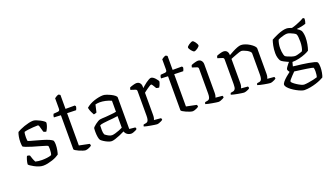

<svg xmlns="http://www.w3.org/2000/svg" viewBox="-79 -1308 3611 2097"><g transform="rotate(-20 1726.5 -260.0)"><path d="M216 0Q192 0 165.5 -9Q139 -18 115 -31Q91 -44 75.5 -55Q60 -66 58 -72Q60 -96 67.5 -121.5Q75 -147 83 -162Q93 -162 101.5 -159.5Q110 -157 115 -154Q120 -137 128 -114.5Q136 -92 147 -72Q163 -68 182.5 -65.5Q202 -63 222 -63Q250 -63 280 -66.5Q310 -70 333 -79Q338 -89 340.5 -107.5Q343 -126 343 -144Q343 -152 342.5 -162.5Q342 -173 340 -183Q337 -187 311 -195.5Q285 -204 247 -214.5Q209 -225 170.5 -236.5Q132 -248 104 -259Q76 -270 70 -277Q68 -289 67 -302Q66 -315 66 -328Q66 -361 71.5 -390.5Q77 -420 85 -439Q97 -447 119.5 -457.5Q142 -468 169.5 -477.5Q197 -487 225 -493.5Q253 -500 276 -500Q290 -500 311.5 -492Q333 -484 354.5 -472.5Q376 -461 390.5 -450Q405 -439 406 -433Q407 -422 401.5 -402.5Q396 -383 387.5 -365.5Q379 -348 373 -339Q363 -339 354 -342.5Q345 -346 341 -349Q330 -383 324 -408.5Q318 -434 307 -434Q284 -434 252.5 -432Q221 -430 192.5 -426Q164 -422 148 -417Q144 -405 142.5 -388Q141 -371 141 -355Q141 -343 142 -332Q143 -321 144 -314Q148 -310 173 -303Q198 -296 234.5 -286Q271 -276 308.5 -265Q346 -254 375.5 -241Q405 -228 415 -216Q418 -206 419.5 -194.5Q421 -183 421 -172Q421 -139 414.5 -105Q408 -71 403 -60Q391 -51 370 -40Q349 -29 323 -20.5Q297 -12 269.5 -6Q242 0 216 0Z M709 0Q697 0 676.5 -6.5Q656 -13 634.5 -22.5Q613 -32 598 -41.5Q583 -51 583 -57V-452L503 -456Q503 -472 507 -482Q511 -492 514 -495L565 -499Q577 -501 582 -507Q587 -513 587 -530V-648Q596 -655 610 -663.5Q624 -672 637 -673L654 -662V-500H762L771 -488Q770 -475 765.5 -463.5Q761 -452 758 -447L654 -450V-75L771 -51Q773 -49 775.5 -43.5Q778 -38 778 -29Q771 -22 758 -15.5Q745 -9 731 -4.5Q717 0 709 0Z M1009 4Q992 4 967 -6.5Q942 -17 921 -31Q900 -45 892 -54Q884 -64 879 -91.5Q874 -119 874 -152Q874 -164 874.5 -174.5Q875 -185 876 -195Q877 -200 887 -210Q897 -220 912 -231.5Q927 -243 942.5 -252Q958 -261 969 -263Q979 -265 996.5 -266Q1014 -267 1036 -268Q1050 -269 1066 -270.5Q1082 -272 1099 -273.5Q1116 -275 1132 -277Q1148 -279 1161 -282V-410Q1129 -425 1094 -432.5Q1059 -440 1030 -440Q1017 -440 1004 -438.5Q991 -437 978 -434L958 -347Q954 -346 945.5 -342.5Q937 -339 924 -338Q916 -351 905 -374.5Q894 -398 888 -427Q908 -445 933 -458.5Q958 -472 985.5 -481Q1013 -490 1039.5 -495Q1066 -500 1089 -500Q1104 -500 1127.5 -492Q1151 -484 1175.5 -472Q1200 -460 1216.5 -446.5Q1233 -433 1233 -422V-56L1301 -49Q1303 -47 1305.5 -41Q1308 -35 1308 -29Q1302 -22 1288.5 -15.5Q1275 -9 1261 -4.5Q1247 0 1237 0Q1224 0 1208 -6Q1192 -12 1181 -24Q1170 -36 1165 -52Q1138 -38 1107 -25Q1076 -12 1050 -4Q1024 4 1009 4ZM1034 -56Q1048 -56 1072 -62.5Q1096 -69 1121 -79Q1146 -89 1161 -97V-232Q1133 -227 1108 -225Q1083 -223 1051 -220Q1019 -217 989.5 -213Q960 -209 948 -201Q947 -176 947 -145.5Q947 -115 956 -94Q969 -82 992 -69Q1015 -56 1034 -56Z M1537 0Q1529 0 1510 -3Q1491 -6 1467.5 -10Q1444 -14 1423 -18.5Q1402 -23 1391 -27Q1391 -34 1393.5 -40Q1396 -46 1398 -48L1426 -53Q1437 -55 1444.5 -62Q1452 -69 1456 -85Q1460 -101 1460 -126V-413Q1460 -422 1456 -427.5Q1452 -433 1442 -436L1390 -453Q1391 -462 1394 -469Q1397 -476 1398 -479Q1413 -486 1438 -493Q1463 -500 1475 -500Q1501 -500 1515.5 -483.5Q1530 -467 1530 -441V-423Q1539 -431 1554.5 -444.5Q1570 -458 1587 -470.5Q1604 -483 1620 -491.5Q1636 -500 1646 -500Q1657 -500 1670 -491.5Q1683 -483 1694 -470.5Q1705 -458 1712.5 -447Q1720 -436 1720 -431Q1720 -427 1716.5 -416Q1713 -405 1707.5 -392Q1702 -379 1695 -369Q1685 -369 1675.5 -371.5Q1666 -374 1662 -376Q1656 -386 1648.5 -399Q1641 -412 1634.5 -421Q1628 -430 1623 -430Q1617 -430 1604 -422Q1591 -414 1576 -403.5Q1561 -393 1548.5 -383.5Q1536 -374 1530 -369V-110Q1530 -89 1526.5 -74.5Q1523 -60 1520 -55L1599 -48Q1601 -46 1603.5 -41Q1606 -36 1606 -28Q1600 -22 1587 -15.5Q1574 -9 1560.5 -4.5Q1547 0 1537 0Z M1954 0Q1942 0 1921.5 -6.5Q1901 -13 1879.5 -22.5Q1858 -32 1843 -41.5Q1828 -51 1828 -57V-452L1748 -456Q1748 -472 1752 -482Q1756 -492 1759 -495L1810 -499Q1822 -501 1827 -507Q1832 -513 1832 -530V-648Q1841 -655 1855 -663.5Q1869 -672 1882 -673L1899 -662V-500H2007L2016 -488Q2015 -475 2010.5 -463.5Q2006 -452 2003 -447L1899 -450V-75L2016 -51Q2018 -49 2020.5 -43.5Q2023 -38 2023 -29Q2016 -22 2003 -15.5Q1990 -9 1976 -4.5Q1962 0 1954 0Z M2252 0Q2245 0 2225 -3Q2205 -6 2182 -10Q2159 -14 2138 -18.5Q2117 -23 2106 -27Q2106 -34 2108.5 -40Q2111 -46 2113 -48L2141 -53Q2152 -55 2159.5 -62Q2167 -69 2171 -85Q2175 -101 2175 -126V-413Q2175 -422 2171 -427.5Q2167 -433 2157 -436L2105 -453Q2106 -461 2109 -468.5Q2112 -476 2113 -479Q2128 -486 2153 -493Q2178 -500 2190 -500Q2216 -500 2230.5 -482.5Q2245 -465 2245 -440V-110Q2245 -89 2241.5 -74.5Q2238 -60 2235 -55L2314 -48Q2316 -44 2318 -39.5Q2320 -35 2320 -28Q2314 -22 2301.5 -15.5Q2289 -9 2275.5 -4.5Q2262 0 2252 0ZM2192 -609Q2186 -609 2177 -616.5Q2168 -624 2159.5 -634.5Q2151 -645 2145.5 -655.5Q2140 -666 2140 -672Q2140 -678 2147.5 -686Q2155 -694 2166.5 -701.5Q2178 -709 2189.5 -714.5Q2201 -720 2207 -720Q2214 -720 2222.5 -712.5Q2231 -705 2238.5 -694Q2246 -683 2251 -672.5Q2256 -662 2256 -655Q2256 -650 2249 -642Q2242 -634 2231.5 -626.5Q2221 -619 2210 -614Q2199 -609 2192 -609Z M2549 0Q2541 0 2522 -3Q2503 -6 2479.5 -10Q2456 -14 2435 -19Q2414 -24 2403 -28Q2403 -35 2406 -41Q2409 -47 2411 -48L2438 -53Q2453 -55 2462.5 -69.5Q2472 -84 2472 -126V-413Q2472 -421 2468.5 -427Q2465 -433 2455 -436L2401 -453Q2403 -463 2404.5 -468Q2406 -473 2409 -479Q2424 -486 2449 -493Q2474 -500 2486 -500Q2514 -500 2528 -483Q2542 -466 2542 -437Q2564 -450 2591.5 -464.5Q2619 -479 2646 -489.5Q2673 -500 2692 -500Q2714 -500 2740.5 -490.5Q2767 -481 2791.5 -465.5Q2816 -450 2832 -433.5Q2848 -417 2848 -402V-110Q2848 -89 2844 -74.5Q2840 -60 2837 -55L2916 -48Q2919 -44 2920.5 -39Q2922 -34 2922 -28Q2916 -22 2903.5 -15.5Q2891 -9 2877.5 -4.5Q2864 0 2853 0Q2845 0 2826.5 -3Q2808 -6 2785 -10Q2762 -14 2741.5 -19Q2721 -24 2710 -28Q2710 -35 2712.5 -40Q2715 -45 2718 -48L2744 -52Q2755 -54 2762 -61Q2769 -68 2773 -84Q2777 -100 2777 -126V-374Q2777 -384 2764.5 -395.5Q2752 -407 2734.5 -416.5Q2717 -426 2699.5 -432Q2682 -438 2672 -438Q2665 -438 2648 -432.5Q2631 -427 2610 -419Q2589 -411 2570.5 -404Q2552 -397 2544 -393V-111Q2544 -90 2540 -75.5Q2536 -61 2532 -55L2610 -48Q2613 -44 2614.5 -39Q2616 -34 2616 -28Q2611 -21 2598 -14.5Q2585 -8 2571 -4Q2557 0 2549 0Z M3179 200Q3163 200 3139.5 191Q3116 182 3089.5 167.5Q3063 153 3039.5 135.5Q3016 118 3001.5 100.5Q2987 83 2987 70Q2987 55 3004 35Q3021 15 3045.5 -6Q3070 -27 3092 -43Q3087 -49 3081 -59Q3075 -69 3075 -77Q3075 -85 3086.5 -102Q3098 -119 3112.5 -136Q3127 -153 3137 -160L3163 -152L3146 -87Q3156 -85 3183.5 -82Q3211 -79 3247.5 -74.5Q3284 -70 3320 -63.5Q3356 -57 3383 -50Q3410 -43 3418 -34Q3423 -21 3425 -6.5Q3427 8 3427 24Q3427 55 3421 87Q3415 119 3407 137Q3394 145 3370 156Q3346 167 3314.5 177Q3283 187 3247.5 193.5Q3212 200 3179 200ZM3195 142Q3214 142 3244 137.5Q3274 133 3304 126.5Q3334 120 3351 114Q3355 104 3357.5 82.5Q3360 61 3360 47Q3360 35 3358.5 22.5Q3357 10 3353 4Q3351 2 3330.5 -2Q3310 -6 3281 -10.5Q3252 -15 3222 -19Q3192 -23 3169.5 -26Q3147 -29 3141 -30Q3125 -14 3107 5Q3089 24 3077 38.5Q3065 53 3065 59Q3065 67 3080.5 80.5Q3096 94 3118.5 108.5Q3141 123 3162 132.5Q3183 142 3195 142ZM3155 -134Q3125 -146 3104 -156Q3083 -166 3069.5 -173Q3056 -180 3048 -186Q3040 -192 3036 -198Q3027 -213 3020.5 -236Q3014 -259 3014 -288Q3014 -335 3022.5 -375Q3031 -415 3039 -436Q3049 -442 3069.5 -452.5Q3090 -463 3116 -474Q3142 -485 3169.5 -492.5Q3197 -500 3220 -500Q3233 -500 3253 -494.5Q3273 -489 3280 -485Q3306 -491 3335 -502Q3364 -513 3389.5 -525Q3415 -537 3430 -546L3444 -536Q3444 -519 3440.5 -503Q3437 -487 3433 -478Q3411 -470 3384 -464.5Q3357 -459 3330 -457V-452Q3340 -446 3350 -438Q3360 -430 3371 -416Q3378 -400 3381.5 -379Q3385 -358 3385 -337Q3385 -297 3377.5 -258Q3370 -219 3360 -192Q3347 -182 3314 -168Q3281 -154 3239 -144Q3197 -134 3155 -134ZM3209 -185Q3220 -185 3238.5 -189.5Q3257 -194 3273.5 -199.5Q3290 -205 3295 -208Q3304 -224 3309.5 -253Q3315 -282 3315 -312Q3315 -343 3312.5 -367.5Q3310 -392 3303 -403Q3297 -410 3278.5 -420Q3260 -430 3240 -437.5Q3220 -445 3207 -445Q3192 -445 3170.5 -440Q3149 -435 3129 -427.5Q3109 -420 3100 -414Q3093 -398 3088 -372.5Q3083 -347 3083 -321Q3083 -299 3085.5 -279Q3088 -259 3092 -245Q3096 -231 3100 -225Q3105 -219 3126 -209.5Q3147 -200 3171 -192.5Q3195 -185 3209 -185Z"/></g></svg>

Font: Texturina Medium 12pt ExtraLight
Style: Regular
Weight: 250
Version: Version 1.002